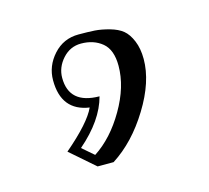

<svg xmlns="http://www.w3.org/2000/svg" viewBox="-55 -191 444 407"><g transform="rotate(-15 167.0 12.5)"><path d="M89.8 106 115.2 127.9Q154.8 102.1 183.3 53Q211.9 3.9 211.9 -42Q211.9 -77.1 193.4 -92.5Q174.8 -107.9 147 -107.9Q123 -107.9 106.4 -89.4Q89.8 -70.8 89.8 -47.9Q89.8 9.8 156.2 10.3Q143.1 60.1 89.8 106ZM148.9 152.8H113.8L60.1 106Q116.2 58.1 129.9 27.8Q69.8 19 69.8 -47.9Q69.8 -79.1 91.8 -103.5Q113.8 -127.9 147 -127.9Q168 -127.9 182.4 -127Q196.8 -126 214.4 -121.1Q231.9 -116.2 242.4 -107.7Q252.9 -99.1 260 -82Q267.1 -64.9 267.1 -42Q267.1 7.8 231.9 64.9Q196.8 122.1 148.9 152.8Z"/></g></svg>

Font: Jacques Francois Shadow
Style: Regular
Weight: 400
Designer: Alexei Vanyashin, Nikita Kanarev (i@xarsok.ru)
Foundry: Cyreal (www.cyreal.org)
Version: Version 1.003